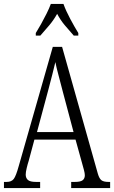

<svg xmlns="http://www.w3.org/2000/svg" viewBox="-20 -951 577 971"><path d="M0 0V-31H14Q38 -31 49.5 -46Q61 -61 75 -112L247 -714H294L475 -72Q482 -48 493 -39.5Q504 -31 529 -31H537V0H340V-31H359Q387 -31 398 -39.5Q409 -48 409 -65Q409 -74 404.5 -91.5Q400 -109 395 -126L362 -245H154L125 -137Q120 -122 115 -101Q110 -80 110 -68Q110 -51 121 -41Q132 -31 162 -31H183V0ZM167 -283H352L298 -486Q285 -537 275 -574Q265 -611 260 -637Q254 -610 244.5 -574Q235 -538 225 -499ZM161 -784Q173 -803 187.5 -829Q202 -855 215.5 -882Q229 -909 237 -931H301Q313 -897 335.5 -855Q358 -813 376 -784V-771H353Q329 -798 307.5 -823.5Q286 -849 269 -881Q251 -849 229.5 -823.5Q208 -798 184 -771H161Z"/></svg>

Font: Noto Serif Sinhala ExtraCondensed Light
Style: Regular
Weight: 300
Width: 2
Designer: Jelle Bosma - Monotype Design Team
Foundry: Monotype Imaging Inc.
Version: Version 2.007; ttfautohint (v1.8.4.7-5d5b)